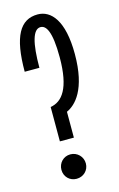

<svg xmlns="http://www.w3.org/2000/svg" viewBox="-109 -730 484 782"><g transform="rotate(-15 133.0 -339.0)"><path d="M131 -630C154 -630 175 -602 175 -491C175 -360 137 -313 87 -305V-160H146V-269C184 -286 238 -338 238 -488C238 -630 189 -683 133 -683C59 -683 22 -620 22 -471H84C84 -575 99 -630 131 -630ZM63 -46C63 -17 85 5 114 5C143 5 166 -17 166 -46C166 -75 143 -98 114 -98C85 -98 63 -75 63 -46Z"/></g></svg>

Font: Stint Ultra Condensed
Style: Regular
Weight: 400
Width: 1
Designer: Astigmatic (AOETI)
Foundry: Astigmatic (AOETI)
Version: Version 1.000